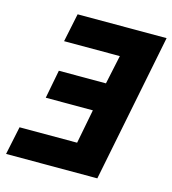

<svg xmlns="http://www.w3.org/2000/svg" viewBox="-100 -733 731 815"><g transform="rotate(15 266.0 -325.5)"><path d="M1 0 27 -124H280L309 -274H102L126 -399H333L360 -526H115L141 -651H532L402 0Z"/></g></svg>

Font: Source Sans 3 ExtraLight ExtraBold
Style: Italic
Weight: 800
Italic angle: -11°
Version: Version 3.052;hotconv 1.1.0;makeotfexe 2.6.0